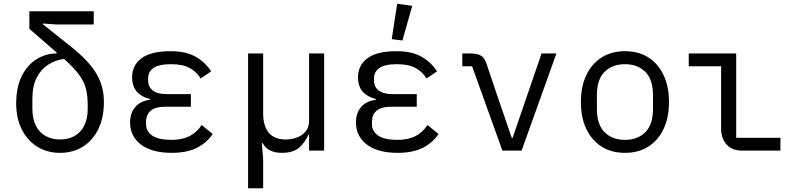

<svg xmlns="http://www.w3.org/2000/svg" viewBox="-20 -800 4240 1020"><path d="M278 -670 208 -675V-671L351 -557Q402 -517 437 -480Q472 -443 492.5 -408Q513 -373 522.5 -336.5Q532 -300 532 -259Q532 -175 502.5 -114.5Q473 -54 420.5 -21Q368 12 299 12Q230 12 177.5 -21Q125 -54 95.5 -113Q66 -172 66 -250Q66 -337 96 -396.5Q126 -456 175 -486Q224 -516 281 -516V-521Q264 -536 246.5 -551Q229 -566 212 -581L136 -647V-740H478V-670ZM446 -241Q446 -291 436.5 -328.5Q427 -366 400 -403Q373 -440 320 -487Q273 -481 234.5 -455.5Q196 -430 174 -385.5Q152 -341 152 -277V-223Q152 -168 171 -131.5Q190 -95 223 -77Q256 -59 299 -59Q342 -59 375 -77Q408 -95 427 -131.5Q446 -168 446 -223Z M892 12Q787 12 729 -32Q671 -76 671 -150Q671 -199 698 -231Q725 -263 777 -270V-274Q732 -285 707 -313Q682 -341 682 -389Q682 -454 732.5 -491Q783 -528 886 -528Q966 -528 1017 -500Q1068 -472 1102 -421L1046 -383Q1024 -419 987 -439Q950 -459 890 -459Q823 -459 795 -438.5Q767 -418 767 -385V-373Q767 -338 792 -319Q817 -300 865 -300H994V-233H855Q807 -233 781.5 -212.5Q756 -192 756 -153V-139Q756 -103 788.5 -80Q821 -57 892 -57Q949 -57 988 -77.5Q1027 -98 1051 -136L1110 -88Q1077 -40 1024.5 -14Q972 12 892 12Z M1298 200V-516H1378V-199Q1378 -129 1408.5 -94Q1439 -59 1497 -59Q1529 -59 1557.5 -69.5Q1586 -80 1604 -102Q1622 -124 1622 -158V-516H1702V0H1622V-84H1618Q1601 -44 1569.5 -16Q1538 12 1478 12Q1440 12 1414.5 -1Q1389 -14 1375 -40H1371L1378 44V200Z M2092 12Q1987 12 1929 -32Q1871 -76 1871 -150Q1871 -199 1898 -231Q1925 -263 1977 -270V-274Q1932 -285 1907 -313Q1882 -341 1882 -389Q1882 -454 1932.5 -491Q1983 -528 2086 -528Q2166 -528 2217 -500Q2268 -472 2302 -421L2246 -383Q2224 -419 2187 -439Q2150 -459 2090 -459Q2023 -459 1995 -438.5Q1967 -418 1967 -385V-373Q1967 -338 1992 -319Q2017 -300 2065 -300H2194V-233H2055Q2007 -233 1981.5 -212.5Q1956 -192 1956 -153V-139Q1956 -103 1988.5 -80Q2021 -57 2092 -57Q2149 -57 2188 -77.5Q2227 -98 2251 -136L2310 -88Q2277 -40 2224.5 -14Q2172 12 2092 12ZM2118 -585 2061 -592 2090 -780 2170 -769Z M2649 0 2488 -448H2436V-516H2481Q2516 -516 2535.5 -504Q2555 -492 2565 -460L2619 -300L2699 -67H2703L2783 -300L2857 -516H2936L2751 0Z M3300 12Q3228 12 3175.5 -21.5Q3123 -55 3094.5 -115.5Q3066 -176 3066 -258Q3066 -340 3094.5 -400.5Q3123 -461 3175.5 -494.5Q3228 -528 3300 -528Q3373 -528 3425 -494.5Q3477 -461 3505.5 -400.5Q3534 -340 3534 -258Q3534 -176 3505.5 -115.5Q3477 -55 3425 -21.5Q3373 12 3300 12ZM3300 -57Q3367 -57 3408 -97.5Q3449 -138 3449 -221V-295Q3449 -378 3408 -418.5Q3367 -459 3300 -459Q3233 -459 3192 -418.5Q3151 -378 3151 -295V-221Q3151 -138 3192 -97.5Q3233 -57 3300 -57Z M4126 0H3921Q3869 0 3840 -32.5Q3811 -65 3811 -114V-448H3639V-516H3891V-68H4126Z"/></svg>

Font: Lilex
Style: Regular
Weight: 400
Monospace: yes
Designer: Mike Abbink, Paul van der Laan, Pieter van Rosmalen, Mikhael Khrustik
Foundry: Mikhael Khrustik
Version: Version 2.510